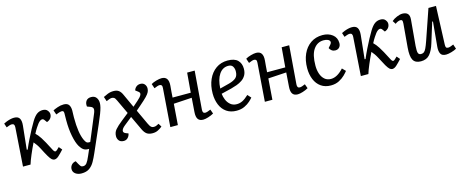

<svg xmlns="http://www.w3.org/2000/svg" viewBox="-40 -1156 4892 2019"><g transform="rotate(-15 2406.5 -146.0)"><path d="M169 -161 179 -160Q199 -208 224.5 -260Q250 -312 275 -358.5Q300 -405 318 -434Q348 -483 375.5 -502Q403 -521 437 -521Q472 -521 489 -500Q506 -479 506 -459Q506 -434 491.5 -415Q477 -396 450 -387L431 -413Q421 -428 407 -428Q386 -428 360 -396Q350 -383 334 -359Q318 -335 300 -300Q314 -287 325.5 -272.5Q337 -258 351 -237Q365 -216 384 -181Q413 -129 428 -97.5Q443 -66 456 -66Q464 -66 476 -77Q488 -88 501 -101L530 -67Q497 -31 472.5 -8.5Q448 14 425 14Q410 14 396 1.5Q382 -11 362.5 -44Q343 -77 312 -138Q299 -163 285.5 -182Q272 -201 258 -217Q229 -158 203.5 -97.5Q178 -37 167 0H85L114 -420Q117 -460 85 -460Q73 -460 58 -455Q43 -450 26 -443L11 -488Q22 -494 41.5 -502Q61 -510 83.5 -515.5Q106 -521 126 -521Q169 -521 185 -495Q201 -469 196 -419Z M846 57Q826 103 804 142.5Q782 182 749 205.5Q716 229 663 229Q624 229 597.5 210Q571 191 571 159Q571 133 588 113Q605 93 635 89L650 117Q663 140 671.5 150Q680 160 698 160Q721 160 737 140.5Q753 121 775 69L805 0H796Q764 0 744 -14.5Q724 -29 706 -59Q681 -101 665.5 -179Q650 -257 650 -353Q650 -370 650.5 -391.5Q651 -413 651 -429Q651 -445 645.5 -451Q640 -457 629 -457Q618 -457 597.5 -451Q577 -445 565 -439L548 -488Q565 -497 598.5 -509Q632 -521 666 -521Q706 -521 722 -498Q738 -475 738 -435Q738 -418 737 -400.5Q736 -383 736 -360Q736 -272 745.5 -210.5Q755 -149 774 -108Q786 -83 795.5 -75Q805 -67 819 -67H835L948 -338Q965 -376 961.5 -395Q958 -414 933 -423L898 -436Q893 -473 910.5 -497Q928 -521 965 -521Q1002 -521 1020.5 -497Q1039 -473 1039 -437Q1039 -417 1032.5 -390.5Q1026 -364 1011 -324.5Q996 -285 970 -226Z M1370 -307 1426 -356Q1461 -386 1472 -408.5Q1483 -431 1460 -447L1432 -468Q1438 -491 1456.5 -506Q1475 -521 1501 -521Q1531 -521 1547 -501.5Q1563 -482 1563 -457Q1563 -436 1554 -417Q1545 -398 1520 -372Q1495 -346 1445 -303L1393 -258L1467 -99Q1482 -67 1493.5 -57Q1505 -47 1522 -47Q1539 -47 1552 -53Q1565 -59 1578 -66L1600 -30Q1581 -14 1554.5 0Q1528 14 1494 14Q1454 14 1431 -2.5Q1408 -19 1391 -55L1318 -210L1233 -142Q1199 -115 1195.5 -92.5Q1192 -70 1223 -59L1247 -50Q1242 -22 1224 -4Q1206 14 1180 14Q1145 14 1128.5 -6.5Q1112 -27 1112 -54Q1112 -96 1137.5 -126Q1163 -156 1216 -198L1294 -260L1221 -415Q1208 -444 1196 -450Q1184 -456 1172 -456Q1161 -456 1143 -449.5Q1125 -443 1113 -437L1096 -487Q1113 -496 1143.5 -508.5Q1174 -521 1208 -521Q1244 -521 1265 -505.5Q1286 -490 1300 -459Z M1986 -240 1788 -228 1771 0H1689L1720 -416Q1722 -438 1715 -447Q1708 -456 1693 -456Q1675 -456 1634 -438L1617 -488Q1640 -502 1674.5 -511.5Q1709 -521 1732 -521Q1811 -521 1802 -419Q1799 -388 1796.5 -357Q1794 -326 1792 -294H1990L2008 -508H2090L2057 -91Q2054 -51 2084 -51Q2103 -51 2143 -69L2160 -22Q2134 -7 2100.5 3.5Q2067 14 2045 14Q2005 14 1988 -11Q1971 -36 1975 -88Z M2450 -521Q2525 -521 2560 -486.5Q2595 -452 2595 -394Q2595 -352 2578.5 -323Q2562 -294 2534.5 -275.5Q2507 -257 2475 -245.5Q2443 -234 2412 -226L2301 -199Q2304 -166 2318 -132Q2332 -98 2359.5 -75Q2387 -52 2428 -52Q2461 -52 2491 -67Q2521 -82 2558 -117L2592 -80Q2581 -66 2556.5 -43.5Q2532 -21 2495 -3.5Q2458 14 2408 14Q2344 14 2299.5 -17Q2255 -48 2232.5 -102.5Q2210 -157 2210 -225Q2210 -311 2240 -378Q2270 -445 2324 -483Q2378 -521 2450 -521ZM2506 -391Q2506 -420 2492 -442.5Q2478 -465 2443 -465Q2381 -465 2343.5 -409.5Q2306 -354 2301 -256L2402 -282Q2455 -296 2480.5 -319Q2506 -342 2506 -391Z M3015 -240 2817 -228 2800 0H2718L2749 -416Q2751 -438 2744 -447Q2737 -456 2722 -456Q2704 -456 2663 -438L2646 -488Q2669 -502 2703.5 -511.5Q2738 -521 2761 -521Q2840 -521 2831 -419Q2828 -388 2825.5 -357Q2823 -326 2821 -294H3019L3037 -508H3119L3086 -91Q3083 -51 3113 -51Q3132 -51 3172 -69L3189 -22Q3163 -7 3129.5 3.5Q3096 14 3074 14Q3034 14 3017 -11Q3000 -36 3004 -88Z M3483 -521Q3548 -521 3591.5 -487Q3635 -453 3635 -394Q3635 -366 3619 -348Q3603 -330 3574 -330Q3553 -330 3536.5 -342Q3520 -354 3512 -372L3533 -396Q3553 -418 3549 -433.5Q3545 -449 3526 -457Q3507 -465 3481 -465Q3412 -465 3371 -406Q3330 -347 3330 -228Q3330 -180 3343.5 -140Q3357 -100 3384.5 -76Q3412 -52 3453 -52Q3522 -52 3591 -129L3626 -93Q3614 -77 3588.5 -51.5Q3563 -26 3524.5 -6Q3486 14 3435 14Q3372 14 3328 -17Q3284 -48 3261.5 -102.5Q3239 -157 3239 -225Q3239 -311 3269 -378Q3299 -445 3354 -483Q3409 -521 3483 -521Z M3847 -161 3857 -160Q3877 -208 3902.5 -260Q3928 -312 3953 -358.5Q3978 -405 3996 -434Q4026 -483 4053.5 -502Q4081 -521 4115 -521Q4150 -521 4167 -500Q4184 -479 4184 -459Q4184 -434 4169.5 -415Q4155 -396 4128 -387L4109 -413Q4099 -428 4085 -428Q4064 -428 4038 -396Q4028 -383 4012 -359Q3996 -335 3978 -300Q3992 -287 4003.5 -272.5Q4015 -258 4029 -237Q4043 -216 4062 -181Q4091 -129 4106 -97.5Q4121 -66 4134 -66Q4142 -66 4154 -77Q4166 -88 4179 -101L4208 -67Q4175 -31 4150.5 -8.5Q4126 14 4103 14Q4088 14 4074 1.5Q4060 -11 4040.5 -44Q4021 -77 3990 -138Q3977 -163 3963.5 -182Q3950 -201 3936 -217Q3907 -158 3881.5 -97.5Q3856 -37 3845 0H3763L3792 -420Q3795 -460 3763 -460Q3751 -460 3736 -455Q3721 -450 3704 -443L3689 -488Q3700 -494 3719.5 -502Q3739 -510 3761.5 -515.5Q3784 -521 3804 -521Q3847 -521 3863 -495Q3879 -469 3874 -419Z M4236 -472Q4258 -492 4293 -506.5Q4328 -521 4353 -521Q4434 -521 4426 -438L4401 -156Q4397 -102 4404 -81Q4411 -60 4436 -60Q4455 -60 4467.5 -69.5Q4480 -79 4492.5 -105Q4505 -131 4522 -180L4635 -508H4717L4701 -91Q4700 -69 4706 -60Q4712 -51 4728 -51Q4740 -51 4755.5 -56.5Q4771 -62 4787 -69L4804 -19Q4782 -6 4747 4Q4712 14 4689 14Q4644 14 4629.5 -14Q4615 -42 4619 -88L4644 -358L4636 -359L4568 -140Q4546 -67 4512 -26.5Q4478 14 4415 14Q4354 14 4331 -26.5Q4308 -67 4316 -162L4338 -417Q4340 -443 4335 -451.5Q4330 -460 4315 -460Q4303 -460 4287.5 -453.5Q4272 -447 4259 -436Z"/></g></svg>

Font: Literata 12pt
Style: Italic
Weight: 400
Italic angle: -2°
Designer: Latin by Veronika Burian and Jose Scaglione. Greek by Irene Vlachou. Cyrillic by Vera Evstafieva
Foundry: TypeTogether
Version: Version 3.002